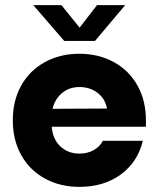

<svg xmlns="http://www.w3.org/2000/svg" viewBox="-20 -720 620 750"><path d="M290 -510Q365 -510 424.5 -477.5Q484 -445 517 -386Q550 -327 550 -250V-225H182Q186 -176 216 -148Q246 -120 290 -120Q321 -120 345 -133Q369 -146 382 -170H538Q518 -87 452 -38.5Q386 10 290 10Q215 10 155.5 -22.5Q96 -55 63 -114Q30 -173 30 -250Q30 -327 63 -386Q96 -445 155.5 -477.5Q215 -510 290 -510ZM398 -296Q391 -334 361.5 -357Q332 -380 290 -380Q251 -380 223 -357Q195 -334 185 -295ZM231 -560 110 -700H220L291 -612L359 -700H469L351 -560Z"/></svg>

Font: Goli Bold
Style: Regular
Weight: 700
Designer: jaikishan Patel
Foundry: MagicType
Version: Version 1.000